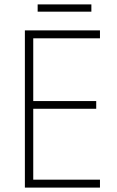

<svg xmlns="http://www.w3.org/2000/svg" viewBox="-20 -852 530 872"><path d="M434 0H93V-714H434V-678H131V-393H417V-358H131V-36H434ZM395 -832V-799H151V-832Z"/></svg>

Font: Noto Sans Arabic UI SmCn XLt
Style: Regular
Weight: 200
Width: 4
Designer: Monotype Design Team, Nadine Chahine and Nizar Qandah
Foundry: Monotype Imaging Inc.
Version: Version 2.010; ttfautohint (v1.8.4.7-5d5b)